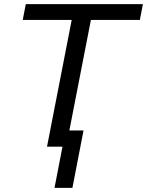

<svg xmlns="http://www.w3.org/2000/svg" viewBox="-20 -708 710 927"><path d="M418.9 -611.8 314.9 -78.1H383.3L329.6 199.2H243.2L281.7 0H207L326.2 -611.8H89.8L104.5 -688H669.9L655.3 -611.8Z"/></svg>

Font: Arimo
Style: Italic
Weight: 400
Italic angle: -12°
Designer: Steve Matteson
Foundry: Monotype Imaging Inc.
Version: Version 1.33